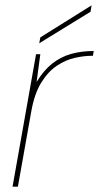

<svg xmlns="http://www.w3.org/2000/svg" viewBox="-20 -699 371 719"><path d="M27 0 115 -496H131L117 -392Q143 -435 175 -460.5Q207 -486 246 -497Q285 -508 331 -508L328 -490H322Q295 -490 261 -482.5Q227 -475 194 -453.5Q161 -432 135 -390.5Q109 -349 97 -281L47 0ZM127 -537 131 -559 323 -679 319 -655Z"/></svg>

Font: DM Sans 24pt Thin
Style: Italic
Weight: 250
Italic angle: -10°
Designer: Colophon Foundry, Jonny Pinhorn
Foundry: Colophon Foundry
Version: Version 4.004;gftools[0.9.30]